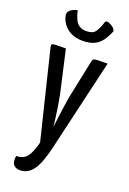

<svg xmlns="http://www.w3.org/2000/svg" viewBox="-170 -771 689 1024"><g transform="rotate(20 174.0 -259.0)"><path d="M85.5 194.6Q60.9 194.6 48.1 178.9Q35.3 163.2 41.3 129.6Q66 129.6 82.9 120.1Q99.8 110.6 112.5 86.5Q125.3 62.4 136.7 19.2L15.2 -477.7Q12.9 -488.8 15.2 -493.4Q17.5 -498 35.1 -499Q52.7 -500 94.2 -500L148.2 -261.5Q154.5 -231.3 159.4 -200.3Q164.2 -169.4 167.6 -142.9Q170.9 -116.5 173.1 -100.3Q175.3 -84.1 175.3 -84.1Q175.3 -84.1 177 -100.3Q178.6 -116.5 182 -142.6Q185.4 -168.7 189.9 -200.2Q194.4 -231.6 199.5 -262.2L244.2 -476.4Q246.2 -488.5 250.4 -493.1Q254.7 -497.7 272.5 -498.9Q290.3 -500 331.1 -500L208.2 27.2Q187.1 116.4 158.5 155.1Q129.9 193.9 85.5 194.6ZM162.2 -568.5Q122 -568.5 93.9 -583.8Q65.8 -599.1 50.4 -622.5Q35 -645.9 32.3 -669.4Q32 -685.8 44.9 -696.2Q57.8 -706.6 83.5 -713.5Q89.5 -687.3 98.4 -666.7Q107.2 -646.1 123.1 -635Q138.9 -623.8 165.1 -623.8Q200.7 -623.8 215.3 -644.2Q229.9 -664.7 241 -701.5Q244.3 -712.1 257.8 -709.1Q271.2 -706 284.9 -695.4Q298.5 -684.8 301.4 -672.3Q288.8 -640.9 272.2 -617.6Q255.6 -594.2 229.8 -581.4Q204.1 -568.5 162.2 -568.5Z"/></g></svg>

Font: Yanone Kaffeesatz ExtraLight
Style: Regular
Weight: 200
Designer: Yanone (Cyrillic: Daniel Pouzeot, Huerta Tipografica, and Cyreal)
Foundry: Yanone
Version: Version 2.003